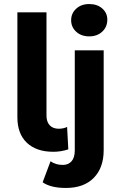

<svg xmlns="http://www.w3.org/2000/svg" viewBox="-20 -744 599 950"><path d="M66 -164V-683H210V-172Q210 -141 226 -124Q242 -107 271 -107Q282 -107 293.5 -109.5Q305 -112 312 -116L318 -5Q282 7 244 7Q160 7 113 -37.5Q66 -82 66 -164ZM191 158 230 54Q255 72 291 72Q318 72 334 54Q350 36 350 0V-495H493V-1Q493 86 444 136Q395 186 306 186Q231 186 191 158ZM511 -647Q511 -611 486 -587.5Q461 -564 421.5 -564Q382 -564 357 -587Q332 -610 332 -644Q332 -678 357 -701Q382 -724 421.5 -724Q461 -724 486 -702Q511 -680 511 -647Z"/></svg>

Font: Montserrat Ace
Style: Bold
Weight: 700
Designer: Julieta Ulanovsky
Foundry: Julieta Ulanovsky
Version: Version 1